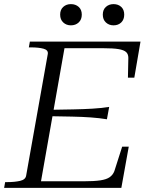

<svg xmlns="http://www.w3.org/2000/svg" viewBox="-32 -912 719 932"><path d="M312 -789Q290 -789 275 -803Q260 -817 260 -841Q260 -865 275 -878.5Q290 -892 312 -892Q335 -892 350 -878.5Q365 -865 365 -841Q365 -817 350 -803Q335 -789 312 -789ZM519 -789Q497 -789 482 -803Q467 -817 467 -841Q467 -865 482 -878.5Q497 -892 519 -892Q542 -892 556.5 -878.5Q571 -865 571 -841Q571 -817 556.5 -803Q542 -789 519 -789ZM593 -200 557 0H-12L-7 -28H3Q39 -28 65.5 -34Q92 -40 95 -60L200 -650Q203 -669 179.5 -675.5Q156 -682 118 -682H108L113 -710H650L620 -535H589L591 -631Q591 -649 580.5 -659Q570 -669 544 -673.5Q518 -678 469 -678H281L167 -32H373Q425 -32 455 -36.5Q485 -41 500.5 -52Q516 -63 523 -81L561 -200ZM211 -379Q273 -380 323.5 -381Q374 -382 416.5 -384.5Q459 -387 498 -393L487 -333Q451 -339 409 -342Q367 -345 317 -346Q267 -347 205 -348Z"/></svg>

Font: Roboto Serif 120pt Expanded Light
Style: Italic
Weight: 300
Width: 7
Italic angle: -10°
Designer: Greg Gazdowicz
Foundry: Commercial Type
Version: Version 1.008